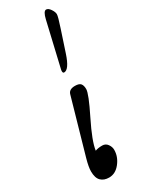

<svg xmlns="http://www.w3.org/2000/svg" viewBox="-212 -825 668 873"><g transform="rotate(-30 121.5 -388.5)"><path d="M19.5 -51.3Q19.5 -74.7 31.2 -115.7L113.3 -402.8Q119.6 -424.8 150.4 -424.8Q172.4 -424.8 180.2 -415.3Q188 -405.8 188 -386.7Q188 -362.3 139.6 -265.1Q91.3 -168 85.4 -122.1Q99.6 -127.9 122.1 -127.9Q139.6 -127.9 149.9 -113.8Q160.2 -99.6 160.2 -84Q160.2 -47.9 135.7 -16.8Q111.3 14.2 77.6 14.2Q50.8 14.2 35.2 -1.2Q19.5 -16.6 19.5 -51.3ZM139.2 -502Q132.3 -502 132.3 -512.2Q132.3 -515.6 132.8 -518.6L187.5 -752.9Q196.3 -790.5 210.4 -791Q221.7 -791 232.2 -775.4Q242.7 -759.8 242.7 -748Q242.7 -736.3 225.1 -683.6L188 -571.3Q165 -502 139.2 -502Z"/></g></svg>

Font: Junicode
Style: Regular
Weight: 400
Designer: Peter S. Baker
Foundry: Briery Creek Software
Version: Version 0.7.2